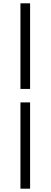

<svg xmlns="http://www.w3.org/2000/svg" viewBox="-20 -856 305 1155"><path d="M103 -321H161V-836H103ZM103 279H161V-240H103Z"/></svg>

Font: Source Han Sans JP Normal
Style: Regular
Weight: 350
Designer: Ryoko NISHIZUKA 西塚涼子 (kana, bopomofo & ideographs); Paul D. Hunt (Latin, Greek & Cyrillic); Sandoll Communications 산돌커뮤니
Foundry: Adobe
Version: Version 2.002;hotconv 1.0.116;makeotfexe 2.5.65601